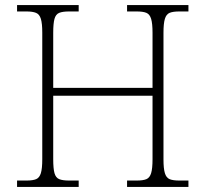

<svg xmlns="http://www.w3.org/2000/svg" viewBox="-20 -734 808 754"><path d="M47 0V-25H84Q109 -25 122 -30.5Q135 -36 140.5 -54Q146 -72 146 -109V-606Q146 -642 140.5 -660Q135 -678 121.5 -683.5Q108 -689 84 -689H47V-714H289V-689H251Q226 -689 212.5 -683.5Q199 -678 194 -660Q189 -642 189 -605V-389H579V-605Q579 -642 573.5 -660Q568 -678 555 -683.5Q542 -689 517 -689H479V-714H720V-689H684Q659 -689 646 -683.5Q633 -678 627.5 -660Q622 -642 622 -605V-108Q622 -72 627.5 -54Q633 -36 646 -30.5Q659 -25 684 -25H720V0H479V-25H517Q542 -25 555 -30.5Q568 -36 573.5 -54Q579 -72 579 -109V-358H189V-109Q189 -72 194 -54Q199 -36 212.5 -30.5Q226 -25 251 -25H289V0Z"/></svg>

Font: Noto Serif Tamil ExtraLight
Style: Italic
Weight: 200
Italic angle: -12°
Designer: Indian Type Foundry, Tom Grace, and the Monotype Design Team
Foundry: Monotype Imaging Inc.
Version: Version 2.003; ttfautohint (v1.8.4.7-5d5b)